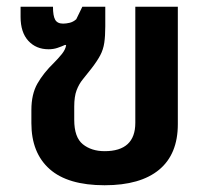

<svg xmlns="http://www.w3.org/2000/svg" viewBox="-20 -537 621 569"><path d="M290 12Q181 12 127 -36Q73 -84 73 -172V-211Q73 -258 91 -289.5Q109 -321 140 -351Q152 -363 163 -376.5Q174 -390 176 -403L173 -404Q162 -399 150 -395Q138 -391 124 -391Q87 -391 64 -416Q41 -441 41 -487V-517H137Q137 -490 143.5 -478.5Q150 -467 167 -467Q176 -467 186.5 -469.5Q197 -472 206 -480L224 -517H292V-459Q292 -430 289 -410Q286 -390 277 -373Q268 -356 251 -334Q237 -316 225.5 -302Q214 -288 207 -269.5Q200 -251 200 -221V-182Q200 -130 225.5 -109.5Q251 -89 290 -89Q381 -89 381 -173V-517H507V-169Q507 -80 451.5 -34Q396 12 290 12Z"/></svg>

Font: Noto Sans Thai UI SemBd
Style: Regular
Weight: 600
Designer: Monotype Design Team
Foundry: Monotype Imaging Inc.
Version: Version 2.000;GOOG;noto-source:20170915:90ef993387c0